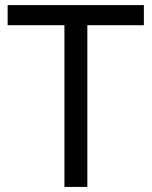

<svg xmlns="http://www.w3.org/2000/svg" viewBox="-20 -734 596 754"><path d="M323 0H233V-635H10V-714H545V-635H323Z"/></svg>

Font: Noto Sans Georgian
Style: Regular
Weight: 400
Designer: Monotype Design Team, Akaki Razmadze
Foundry: Google LLC
Version: Version 2.002